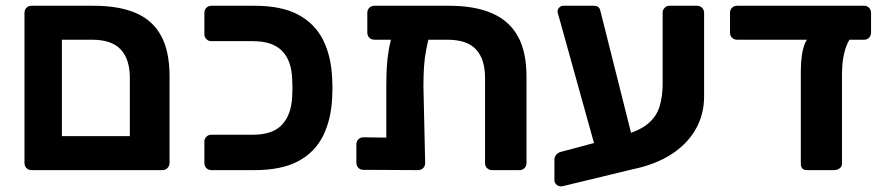

<svg xmlns="http://www.w3.org/2000/svg" viewBox="-20 -591 3083 667"><path d="M90 0Q79 0 72 -7Q65 -14 65 -25V-546Q65 -557 72 -564Q79 -571 90 -571H305Q393 -571 451.5 -546Q510 -521 539.5 -467Q569 -413 569 -326V-25Q569 -15 562 -7.5Q555 0 544 0ZM195 -118H431V-321Q431 -385 399.5 -419Q368 -453 300 -453H195Z M714 0Q704 0 697 -7Q690 -14 690 -25V-99Q690 -109 697 -116Q704 -123 714 -123H859Q927 -123 959.5 -157.5Q992 -192 995 -255Q996 -274 996 -286Q996 -298 995 -316Q993 -380 960 -414Q927 -448 859 -448H714Q704 -448 697 -455Q690 -462 690 -472V-546Q690 -557 697 -564Q704 -571 714 -571H864Q958 -571 1016 -540Q1074 -509 1102.5 -452Q1131 -395 1134 -317Q1135 -299 1135 -286Q1135 -273 1134 -254Q1131 -177 1102.5 -119.5Q1074 -62 1016 -31Q958 0 864 0Z M1281 -453Q1270 -453 1263 -460Q1256 -467 1256 -478V-546Q1256 -557 1263 -564Q1270 -571 1281 -571H1540Q1629 -571 1689 -545Q1749 -519 1779 -465Q1809 -411 1809 -326V-25Q1809 -14 1802 -7Q1795 0 1785 0H1690Q1679 0 1672 -7Q1665 -14 1665 -24V-321Q1665 -385 1634 -419Q1603 -453 1534 -453ZM1396 -517H1436Q1460 -517 1469.5 -507Q1479 -497 1476 -485Q1467 -451 1461 -420.5Q1455 -390 1453 -359.5Q1451 -329 1451 -290L1457 -25Q1457 -14 1450 -7Q1443 0 1432 0L1242 -1Q1232 -1 1225 -8Q1218 -15 1218 -26V-89Q1218 -100 1225 -107Q1232 -114 1242 -114L1322 -113V-288Q1322 -323 1323.5 -354Q1325 -385 1330.5 -417Q1336 -449 1347 -485Q1352 -498 1362 -507.5Q1372 -517 1396 -517Z M1934 56Q1923 58 1914.5 51.5Q1906 45 1906 35V-35Q1906 -45 1911.5 -52.5Q1917 -60 1927 -63L2144 -121Q2200 -136 2230 -160.5Q2260 -185 2271 -220Q2282 -255 2282 -300V-547Q2282 -557 2289 -564Q2296 -571 2306 -571H2401Q2412 -571 2419 -564Q2426 -557 2426 -546V-256Q2426 -193 2396.5 -141.5Q2367 -90 2311.5 -54.5Q2256 -19 2178 -3ZM2063 -24 1922 -531Q1920 -539 1918.5 -543Q1917 -547 1917 -551Q1917 -559 1923 -565Q1929 -571 1937 -571H2042Q2061 -571 2065 -556L2193 -47Z M2784 0Q2762 0 2762 -22V-342Q2762 -404 2775.5 -438Q2789 -472 2817 -472H2961Q2936 -472 2920.5 -431.5Q2905 -391 2905 -332V-22Q2905 -12 2896.5 -6Q2888 0 2878 0ZM2541 -453Q2530 -453 2523 -460Q2516 -467 2516 -478V-546Q2516 -557 2523 -564Q2530 -571 2541 -571H2982Q2992 -571 2999 -564Q3006 -557 3006 -546V-478Q3006 -468 2999.5 -460.5Q2993 -453 2982 -453Z"/></svg>

Font: Rubik SemiBold
Style: Regular
Weight: 600
Designer: Hubert and Fischer
Foundry: Hubert and Fischer
Version: Version 2.300;gftools[0.9.30]